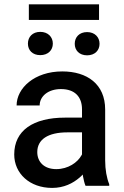

<svg xmlns="http://www.w3.org/2000/svg" viewBox="-20 -874 582 903"><path d="M370.1 -45.9C373.5 -28.3 377 -12.2 382.3 0H493.7V-7.8C481.9 -36.1 474.6 -76.2 474.6 -119.6V-358.9C474.6 -478.5 389.6 -538.1 272.9 -538.1C142.1 -538.1 58.1 -459.5 58.1 -377.9H166.5C166.5 -420.9 206.1 -455.1 266.6 -455.1C332.5 -455.1 365.7 -418 365.7 -359.9V-320.8H286.1C135.3 -320.8 46.9 -259.8 46.9 -147.5C46.9 -58.1 119.6 9.8 225.1 9.8C280.3 9.8 322.8 -11.7 354.5 -39.1C359.9 -43.5 364.7 -48.3 369.1 -53.2C369.6 -50.8 369.6 -48.3 370.1 -45.9ZM363.3 -143.6C345.2 -110.4 300.8 -78.6 244.6 -78.6C186.5 -78.6 155.3 -113.3 155.3 -158.7C155.3 -217.8 205.1 -251.5 296.9 -251.5H365.7V-147.9C365.2 -146.5 364.3 -145 363.3 -143.6ZM111.3 -668.9C111.3 -637.7 132.8 -614.7 169.4 -614.7C205.6 -614.7 228.5 -637.7 228.5 -668.9C228.5 -700.2 205.6 -724.1 169.4 -724.1C132.8 -724.1 111.3 -700.2 111.3 -668.9ZM331.5 -668C331.5 -637.2 353 -613.8 389.6 -613.8C426.3 -613.8 448.2 -637.2 448.2 -668C448.2 -699.2 425.8 -723.1 389.6 -723.1C353 -723.1 331.5 -699.2 331.5 -668ZM445.8 -853.5H115.7V-780.3H445.8Z"/></svg>

Font: Bert Sans Medium
Style: Regular
Weight: 500
Designer: Christian Robertson (Google), Cristiano Sobral
Foundry: Google, Cristiano Sobral
Version: Version 3.101